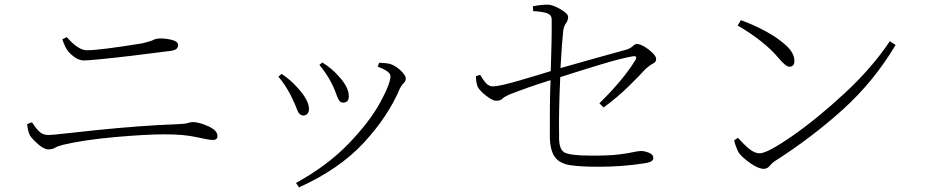

<svg xmlns="http://www.w3.org/2000/svg" viewBox="-20 -761 4000 829"><path d="M722 -542Q631 -530 551 -520.5Q471 -511 415 -505.5Q359 -500 343 -500Q322 -500 303 -513.5Q284 -527 272 -542Q261 -558 249 -591L268 -601Q318 -544 355 -544Q411 -544 595 -574Q632 -583 643 -589Q654 -595 675 -595Q697 -595 723 -588.5Q749 -582 749 -566Q749 -547 722 -542ZM97 -225 118 -233Q131 -212 147.5 -195Q164 -178 189 -178Q203 -178 260 -184.5Q317 -191 399.5 -199.5Q482 -208 574 -215Q666 -222 751 -225Q779 -226 791.5 -230Q804 -234 812 -234Q839 -234 879 -216Q919 -198 919 -174Q919 -155 896 -157Q881 -157 827.5 -169Q774 -181 692 -181Q609 -181 475.5 -169Q342 -157 253 -136Q229 -130 217.5 -123Q206 -116 189 -116Q170 -116 145 -138Q120 -160 110 -175Q101 -191 97 -225Z M1359 -481 1372 -491Q1414 -465 1443 -431Q1462 -411 1474 -389Q1486 -367 1486 -345Q1486 -318 1461 -318Q1449 -318 1442.5 -330Q1436 -342 1429.5 -361Q1423 -380 1411 -403Q1391 -442 1359 -481ZM1271 48 1258 29Q1394 -46 1485 -140.5Q1576 -235 1621 -317.5Q1666 -400 1666 -432Q1666 -453 1611 -473L1617 -490Q1637 -490 1661 -486Q1686 -479 1709 -457.5Q1732 -436 1732 -422Q1732 -411 1724 -403.5Q1716 -396 1707 -380Q1657 -260 1551.5 -145.5Q1446 -31 1271 48ZM1182 -430 1196 -442Q1236 -415 1263 -384Q1314 -329 1314 -291Q1314 -266 1292 -262Q1272 -262 1263.5 -286Q1255 -310 1235 -350Q1212 -395 1182 -430Z M2053 -438Q2067 -414 2079.5 -401Q2092 -388 2108 -388Q2135 -388 2219.5 -412.5Q2304 -437 2358 -454Q2363 -597 2362 -680Q2360 -699 2339 -705Q2318 -711 2282 -713L2281 -734Q2317 -741 2345 -741Q2366 -741 2399.5 -721.5Q2433 -702 2433 -688Q2433 -673 2424 -661Q2415 -649 2412 -630Q2406 -577 2400 -467Q2558 -512 2686 -547Q2705 -554 2713 -562.5Q2721 -571 2730 -571Q2750 -571 2781.5 -546.5Q2813 -522 2813 -506Q2813 -493 2799.5 -486.5Q2786 -480 2767 -463Q2741 -434 2693 -387Q2645 -340 2586 -297L2568 -315Q2671 -416 2723 -501Q2735 -521 2713 -518Q2664 -510 2568.5 -481Q2473 -452 2399 -428Q2392 -278 2394 -178Q2392 -119 2415 -104Q2438 -89 2538 -89Q2610 -89 2651 -94Q2692 -99 2713.5 -104Q2735 -109 2748 -109Q2763 -109 2782 -101.5Q2801 -94 2801 -78Q2801 -60 2756 -55Q2666 -41 2562 -41Q2489 -41 2443.5 -47.5Q2398 -54 2376.5 -82Q2355 -110 2354 -171Q2353 -302 2357 -415Q2264 -386 2177 -352Q2154 -341 2147.5 -333.5Q2141 -326 2121 -326Q2108 -326 2080.5 -346.5Q2053 -367 2042 -387Q2035 -408 2035 -432Z M3179 -674Q3232 -655 3285 -626.5Q3338 -598 3374 -565Q3410 -532 3410 -498Q3410 -473 3388 -473Q3373 -473 3342 -510Q3281 -583 3165 -651ZM3822 -583 3847 -567Q3754 -410 3619 -288Q3484 -166 3322 -63Q3312 -55 3302 -43.5Q3292 -32 3278 -32Q3255 -32 3221 -55.5Q3187 -79 3170 -101Q3155 -130 3150 -155L3166 -166Q3191 -138 3214.5 -118.5Q3238 -99 3260 -99Q3293 -99 3401 -174Q3509 -249 3627.5 -359Q3746 -469 3822 -583Z"/></svg>

Font: Minh Nguyen ExtraLight
Style: Regular
Weight: 250
Designer: Ryoko NISHIZUKA 西塚涼子 (kana & ideographs); Frank Grießhammer (Latin, Greek & Cyrillic); Wenlong ZHANG 张文龙 (bopomofo); San
Foundry: Adobe
Version: Version 1.100;July 7, 2023;FontCreator 14.0.0.2814 64-bit